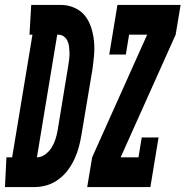

<svg xmlns="http://www.w3.org/2000/svg" viewBox="-77 -755 749 775"><path d="M-57 0 -51 -120H-28L54 -615H42L49 -735H79H174Q202 -734 227 -722Q252 -710 267.5 -689.5Q283 -669 291.5 -642.5Q300 -616 302.5 -588Q305 -560 302.5 -531Q300 -502 296 -474L252 -212Q248 -187 241.5 -162.5Q235 -138 224 -114Q213 -90 197.5 -69Q182 -48 160 -31.5Q138 -15 113 -7.5Q88 0 64 0ZM72 -120Q90 -120 106 -132Q122 -144 132 -160.5Q142 -177 147.5 -195Q153 -213 156 -231L199 -493Q201 -506 202.5 -518.5Q204 -531 203.5 -543.5Q203 -556 201.5 -568Q200 -580 195 -590.5Q190 -601 180.5 -608Q171 -615 158 -615H154ZM275 0 295 -120 517 -615H444L431 -535H364L397 -735H652L632 -615L410 -120H482L495 -200H563L530 0Z"/></svg>

Font: Iosevka Slab HvExObl
Style: Regular
Weight: 900
Width: 7
Italic angle: -9°
Monospace: yes
Designer: Belleve Invis
Foundry: Belleve Invis
Version: Version 11.1.1; ttfautohint (v1.8.3)